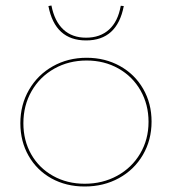

<svg xmlns="http://www.w3.org/2000/svg" viewBox="-20 -673 625 698"><path d="M430 -651 419 -652Q409 -595 376.5 -565.5Q344 -536 293 -536Q242 -536 210 -566Q178 -596 167 -653L156 -651Q180 -526 293 -526Q406 -526 430 -651ZM54 -225Q54 -292 85.5 -346.5Q117 -401 172 -432Q227 -463 295 -463Q362 -463 416 -433Q470 -403 500.5 -350Q531 -297 531 -231Q531 -164 499.5 -110Q468 -56 412.5 -25.5Q357 5 288 5Q220 5 167 -24.5Q114 -54 84 -106.5Q54 -159 54 -225ZM520 -230Q520 -293 491 -344Q462 -395 410.5 -424Q359 -453 295 -453Q230 -453 177.5 -423.5Q125 -394 95 -342Q65 -290 65 -225Q65 -162 93.5 -112Q122 -62 173 -33.5Q224 -5 288 -5Q353 -5 406 -34Q459 -63 489.5 -114.5Q520 -166 520 -230Z"/></svg>

Font: Ysabeau SC Hairline
Style: Regular
Weight: 100
Designer: Christian Thalmann (Catharsis Fonts)
Version: Version 0.003